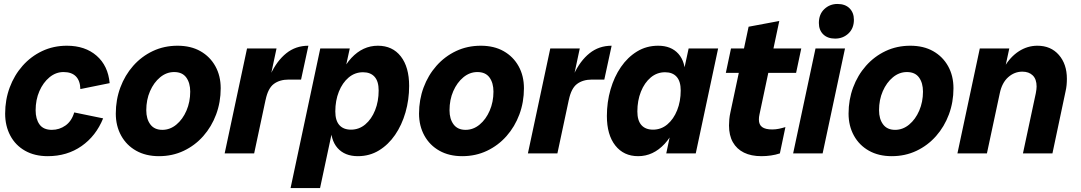

<svg xmlns="http://www.w3.org/2000/svg" viewBox="-20 -775 5463 970"><path d="M221 14Q155 14 106.5 -13.5Q58 -41 32 -90Q6 -139 6 -201Q6 -271 29 -333Q52 -395 94 -442.5Q136 -490 193 -517Q250 -544 318 -544Q410 -544 468 -493.5Q526 -443 534 -355L386 -325Q385 -367 363.5 -389Q342 -411 301 -411Q262 -411 230 -384.5Q198 -358 179 -314.5Q160 -271 160 -218Q160 -174 179.5 -146.5Q199 -119 242 -119Q280 -119 311 -141Q342 -163 355 -207L501 -177Q465 -88 392 -37Q319 14 221 14Z M783 14Q717 14 668 -13.5Q619 -41 592 -90Q565 -139 565 -201Q565 -271 588 -333Q611 -395 653 -442.5Q695 -490 752 -517Q809 -544 877 -544Q944 -544 992.5 -516.5Q1041 -489 1068 -440.5Q1095 -392 1095 -329Q1095 -259 1072 -197Q1049 -135 1007 -87.5Q965 -40 908 -13Q851 14 783 14ZM800 -119Q839 -119 871 -145.5Q903 -172 922 -216Q941 -260 941 -312Q941 -356 921 -383.5Q901 -411 860 -411Q821 -411 789 -384.5Q757 -358 738 -314.5Q719 -271 719 -218Q719 -174 739.5 -146.5Q760 -119 800 -119Z M1115 0 1228 -530H1377L1264 0ZM1295 -238Q1315 -331 1347 -399.5Q1379 -468 1426.5 -506Q1474 -544 1538 -544L1501 -373H1439Q1393 -373 1363.5 -351Q1334 -329 1322 -271Z M1788 14Q1722 14 1685.5 -27Q1649 -68 1651 -145L1673 -304Q1697 -420 1755 -482Q1813 -544 1889 -544Q1963 -544 2005 -490Q2047 -436 2047 -341Q2047 -271 2028.5 -207Q2010 -143 1976 -93.5Q1942 -44 1894.5 -15Q1847 14 1788 14ZM1448 175 1598 -530H1747L1715 -383L1671 -265L1664 -139L1597 175ZM1753 -120Q1794 -120 1825.5 -146.5Q1857 -173 1875 -218Q1893 -263 1893 -318Q1893 -364 1872.5 -387Q1852 -410 1814 -410Q1773 -410 1741.5 -383.5Q1710 -357 1692 -312Q1674 -267 1674 -212Q1674 -166 1694.5 -143Q1715 -120 1753 -120Z M2315 14Q2249 14 2200 -13.5Q2151 -41 2124 -90Q2097 -139 2097 -201Q2097 -271 2120 -333Q2143 -395 2185 -442.5Q2227 -490 2284 -517Q2341 -544 2409 -544Q2476 -544 2524.5 -516.5Q2573 -489 2600 -440.5Q2627 -392 2627 -329Q2627 -259 2604 -197Q2581 -135 2539 -87.5Q2497 -40 2440 -13Q2383 14 2315 14ZM2332 -119Q2371 -119 2403 -145.5Q2435 -172 2454 -216Q2473 -260 2473 -312Q2473 -356 2453 -383.5Q2433 -411 2392 -411Q2353 -411 2321 -384.5Q2289 -358 2270 -314.5Q2251 -271 2251 -218Q2251 -174 2271.5 -146.5Q2292 -119 2332 -119Z M2647 0 2760 -530H2909L2796 0ZM2827 -238Q2847 -331 2879 -399.5Q2911 -468 2958.5 -506Q3006 -544 3070 -544L3033 -373H2971Q2925 -373 2895.5 -351Q2866 -329 2854 -271Z M3204 14Q3131 14 3088.5 -40Q3046 -94 3046 -189Q3046 -259 3064.5 -323Q3083 -387 3117 -436.5Q3151 -486 3198.5 -515Q3246 -544 3305 -544Q3371 -544 3407.5 -503Q3444 -462 3442 -385L3420 -226Q3396 -111 3338 -48.5Q3280 14 3204 14ZM3279 -120Q3320 -120 3351.5 -146.5Q3383 -173 3401 -218Q3419 -263 3419 -318Q3419 -364 3398.5 -387Q3378 -410 3340 -410Q3299 -410 3267.5 -383.5Q3236 -357 3218 -312Q3200 -267 3200 -212Q3200 -166 3220.5 -143Q3241 -120 3279 -120ZM3346 0 3377 -147 3422 -265 3429 -391 3459 -530H3608L3495 0Z M3827 14Q3775 14 3738.5 -4Q3702 -22 3682.5 -56.5Q3663 -91 3663 -141Q3663 -156 3664.5 -172.5Q3666 -189 3670 -207L3762 -640L3917 -669L3817 -197Q3814 -184 3814 -171Q3814 -145 3830.5 -133Q3847 -121 3881 -121Q3899 -121 3915.5 -124.5Q3932 -128 3948 -133L3920 0Q3899 7 3875 10.5Q3851 14 3827 14ZM3647 -407 3673 -530H4028L4002 -407Z M4199 -580Q4161 -580 4139 -601.5Q4117 -623 4117 -659Q4117 -703 4144.5 -729Q4172 -755 4211 -755Q4250 -755 4272 -733Q4294 -711 4294 -675Q4294 -632 4266.5 -606Q4239 -580 4199 -580ZM3987 0 4100 -530H4249L4136 0Z M4485 14Q4419 14 4370 -13.5Q4321 -41 4294 -90Q4267 -139 4267 -201Q4267 -271 4290 -333Q4313 -395 4355 -442.5Q4397 -490 4454 -517Q4511 -544 4579 -544Q4646 -544 4694.5 -516.5Q4743 -489 4770 -440.5Q4797 -392 4797 -329Q4797 -259 4774 -197Q4751 -135 4709 -87.5Q4667 -40 4610 -13Q4553 14 4485 14ZM4502 -119Q4541 -119 4573 -145.5Q4605 -172 4624 -216Q4643 -260 4643 -312Q4643 -356 4623 -383.5Q4603 -411 4562 -411Q4523 -411 4491 -384.5Q4459 -358 4440 -314.5Q4421 -271 4421 -218Q4421 -174 4441.5 -146.5Q4462 -119 4502 -119Z M4817 0 4930 -530H5079L5038 -340L5005 -304Q5021 -381 5052.5 -434.5Q5084 -488 5127.5 -516Q5171 -544 5221 -544Q5289 -544 5329.5 -497.5Q5370 -451 5370 -377Q5370 -361 5368.5 -345Q5367 -329 5363 -312L5297 0H5148L5213 -304Q5215 -315 5216 -323Q5217 -331 5217 -338Q5217 -375 5197.5 -394Q5178 -413 5145 -413Q5105 -413 5073.5 -385Q5042 -357 5031 -304L4966 0Z"/></svg>

Font: Radio Canada Big
Style: Bold Italic
Weight: 700
Italic angle: -12°
Designer: Étienne Aubert Bonn
Foundry: Coppers and Brasses
Version: Version 1.001